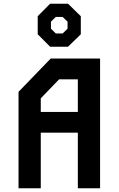

<svg xmlns="http://www.w3.org/2000/svg" viewBox="-20 -1016 640 1036"><path d="M253.5 -700 80 -520.5V0H200V-300H400V0H520V-700ZM200 -485.5 299 -588H400V-412H200ZM250.5 -996 183.5 -928.5V-831L250.5 -764H347L416 -831V-928.5L347 -996ZM281 -924.5H318L344.5 -899V-861L318 -835.5H281L255 -861V-899Z"/></svg>

Font: Kode
Style: Regular
Weight: 400
Monospace: yes
Designer: Isa Ozler
Foundry: Kadena LLC
Version: Version 1.000;gftools[0.9.28]